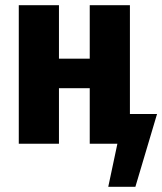

<svg xmlns="http://www.w3.org/2000/svg" viewBox="-20 -551 622 736"><path d="M582 -114 499 165H395L430 0H324V-213H206V0H52V-531H206V-326H324V-531H478V-114Z"/></svg>

Font: Fira Sans Condensed
Style: Bold
Weight: 700
Width: 3
Designer: bBox Type GmbH & Carrois Corporate GbR & Edenspiekermann AG
Foundry: bBox Type GmbH & Carrois Corporate GbR & Edenspiekermann AG
Version: Version 4.301